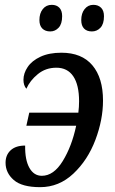

<svg xmlns="http://www.w3.org/2000/svg" viewBox="-20 -764 477 794"><path d="M3 -91Q3 -123 24 -142.5Q45 -162 84 -162Q83 -103 101.5 -70Q120 -37 153 -37Q202 -37 239.5 -98Q277 -159 295 -244H89L101 -298H304Q307 -322 307 -345Q307 -413 283 -448.5Q259 -484 213 -484Q169 -484 136.5 -457.5Q104 -431 89 -397Q77 -411 77 -434Q77 -461 94.5 -487Q112 -513 147.5 -529.5Q183 -546 234 -546Q318 -546 362 -494Q406 -442 406 -348Q406 -269 374.5 -185.5Q343 -102 283.5 -46Q224 10 146 10Q71 10 37 -19.5Q3 -49 3 -91ZM143 -681Q143 -709 157 -726.5Q171 -744 194 -744Q214 -744 225.5 -732Q237 -720 237 -697Q237 -665 222.5 -649.5Q208 -634 188 -634Q167 -634 155 -646Q143 -658 143 -681ZM316 -681Q316 -709 330 -726.5Q344 -744 366 -744Q386 -744 398 -732Q410 -720 410 -697Q410 -665 395.5 -649.5Q381 -634 360 -634Q339 -634 327.5 -646Q316 -658 316 -681Z"/></svg>

Font: Noto Serif Narrow
Style: Italic
Weight: 400
Width: 4
Italic angle: -12°
Designer: Monotype Design Team
Foundry: Monotype Imaging Inc.
Version: Version 1.001